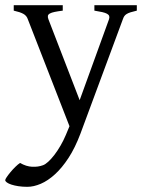

<svg xmlns="http://www.w3.org/2000/svg" viewBox="-43 -474 556 738"><path d="M482.9 -433.1Q468.3 -429.7 459 -426.8Q449.7 -423.8 443.8 -420.2Q438 -416.5 434.8 -411.9Q431.6 -407.2 429.2 -399.9L266.1 40Q245.6 94.2 220.5 132.8Q195.3 171.4 168.2 196Q141.1 220.7 113.8 232.4Q86.4 244.1 62 244.1Q43.5 244.1 27.8 241.7Q12.2 239.3 1 235.6Q-10.3 231.9 -16.6 227.3Q-22.9 222.7 -22.9 218.3Q-22.9 215.3 -17.1 206.5Q-11.2 197.8 -2.4 187.3Q6.3 176.8 16.4 167Q26.4 157.2 34.2 152.3Q57.6 166 80.8 167Q104 168 122.1 161.1Q130.9 158.2 142.6 147.5Q154.3 136.7 166.3 121.1Q178.2 105.5 189.7 85.7Q201.2 65.9 210 44.9L224.1 11.2L64 -399.9Q59.6 -413.6 46.9 -420.7Q34.2 -427.7 9.8 -433.1V-454.1H198.2V-433.1Q179.2 -430.7 167.2 -428.2Q155.3 -425.8 148.7 -422.1Q142.1 -418.5 141.1 -413.1Q140.1 -407.7 143.1 -399.9L263.2 -88.9L376 -399.9Q378.4 -407.2 376.7 -412.4Q375 -417.5 368.4 -421.1Q361.8 -424.8 349.9 -427.5Q337.9 -430.2 319.8 -433.1V-454.1H482.9Z"/></svg>

Font: Gentium Plus APac
Style: Regular
Weight: 400
Designer: J. Victor Gaultney, Annie Olsen, Iska Routamaa, Becca Hirsbrunner
Foundry: SIL International
Version: Version 5.000